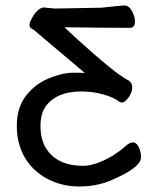

<svg xmlns="http://www.w3.org/2000/svg" viewBox="-20 -509 580 697"><path d="M380 147Q329 168 267 168Q205 168 152.5 140.5Q100 113 70.5 63.5Q41 14 41 -52Q41 -118 74 -161Q107 -204 157 -224.5Q207 -245 245 -245Q283 -245 288 -244L101 -402Q87 -407 87 -418Q87 -428 95 -441Q114 -478 138 -482L178 -478L347 -481Q369 -483 395 -486Q421 -489 433 -489Q448 -489 459 -469Q470 -449 470 -431Q470 -408 451 -408Q365 -408 214 -410L259 -368Q398 -242 443 -219Q460 -211 460 -191Q460 -173 446.5 -155Q433 -137 424 -137Q415 -137 411 -141Q392 -156 354 -166.5Q316 -177 275 -177Q188 -177 148 -126Q127 -99 127 -51Q127 -2 147.5 30Q168 62 202 77.5Q236 93 282 93Q327 93 391 55Q419 37 434.5 22.5Q450 8 462 8Q476 8 484 25.5Q492 43 492 62Q492 100 380 147Z"/></svg>

Font: LXGW WenKai TC
Style: Bold
Weight: 700
Designer: LXGW / Fontworks Inc.
Foundry: LXGW / Fontworks Inc.
Version: Version 1.330;April 28, 2024